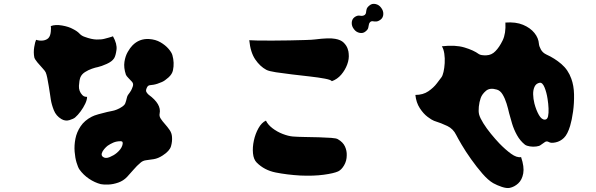

<svg xmlns="http://www.w3.org/2000/svg" viewBox="-20 -896 3040 979"><path d="M424 -402Q424 -387 414.5 -367Q405 -347 391 -328Q377 -309 363 -297Q355 -290 334 -283.5Q313 -277 293 -289Q266 -305 254.5 -334Q243 -363 239 -389Q238 -397 235 -416Q232 -435 228.5 -457.5Q225 -480 221 -499Q217 -518 213 -527Q210 -534 197 -548Q184 -562 171 -577.5Q158 -593 155 -603Q150 -629 154.5 -656Q159 -683 164 -693Q183 -687 200 -689.5Q217 -692 227 -702Q237 -713 239 -734.5Q241 -756 239 -763Q262 -772 296.5 -766Q331 -760 352 -748Q374 -737 385 -725Q396 -713 412 -708Q447 -695 472.5 -694.5Q498 -694 513.5 -698.5Q529 -703 534 -704Q541 -706 547.5 -708Q554 -710 556 -711Q578 -672 574 -642Q570 -612 562 -599Q551 -582 524 -570Q497 -558 479 -554Q467 -552 448.5 -545.5Q430 -539 413.5 -528.5Q397 -518 390 -502Q384 -486 382.5 -458.5Q381 -431 400 -411Q407 -404 414 -403Q421 -402 424 -402ZM763 -464Q754 -463 743.5 -461.5Q733 -460 728 -447Q722 -434 727 -426Q732 -418 738 -413Q804 -365 794 -317Q791 -304 799.5 -291Q808 -278 821 -263.5Q834 -249 845 -233Q856 -217 857 -198Q859 -175 852 -150.5Q845 -126 809 -103Q786 -88 764 -84.5Q742 -81 725 -79Q708 -77 696 -66Q678 -51 661 -31Q644 -11 628 6Q609 26 583 35Q557 44 533 45Q509 46 494 43Q463 35 434 15.5Q405 -4 385 -32Q378 -42 370.5 -66.5Q363 -91 360.5 -123Q358 -155 364.5 -188.5Q371 -222 391 -252Q411 -282 448 -301Q459 -307 482 -313.5Q505 -320 526.5 -325Q548 -330 555 -331Q562 -332 576 -337.5Q590 -343 603 -352Q616 -361 619 -370Q624 -384 626 -394Q628 -404 632 -411Q642 -424 648 -434Q652 -441 657 -455Q662 -469 653 -479Q644 -489 634.5 -498.5Q625 -508 622 -515Q610 -551 614.5 -580.5Q619 -610 631.5 -631.5Q644 -653 655 -664Q690 -700 740 -697Q773 -695 798 -680.5Q823 -666 839 -647.5Q855 -629 859 -615Q870 -576 862 -538Q858 -518 839 -501Q820 -484 806 -478Q781 -467 763 -464ZM575 -116Q598 -135 604 -155.5Q610 -176 596 -176Q574 -176 558 -169Q542 -162 529 -153Q521 -147 511.5 -136Q502 -125 499 -114Q496 -103 505 -96Q518 -86 539.5 -95Q561 -104 575 -116Z M1868 -784Q1862 -779 1861 -771Q1860 -763 1857.5 -753.5Q1855 -744 1843 -735Q1831 -725 1813.5 -728.5Q1796 -732 1785 -747Q1773 -762 1773.5 -779.5Q1774 -797 1786 -807Q1801 -819 1815.5 -816Q1830 -813 1840 -820Q1846 -825 1846.5 -832.5Q1847 -840 1849.5 -849.5Q1852 -859 1865 -869Q1877 -879 1894.5 -875.5Q1912 -872 1923 -857Q1935 -842 1934.5 -824.5Q1934 -807 1922 -797Q1909 -787 1899 -786.5Q1889 -786 1881.5 -787.5Q1874 -789 1868 -784ZM1758 -622Q1761 -596 1750.5 -567.5Q1740 -539 1720 -515.5Q1700 -492 1672 -482Q1668 -489 1636.5 -495Q1605 -501 1560.5 -506Q1516 -511 1469.5 -516.5Q1423 -522 1387 -527.5Q1351 -533 1338 -540Q1306 -557 1281.5 -593Q1257 -629 1251 -691Q1259 -690 1290.5 -689.5Q1322 -689 1366.5 -689Q1411 -689 1456.5 -690Q1502 -691 1537.5 -692Q1573 -693 1587 -695Q1658 -704 1689 -698Q1718 -693 1732.5 -678.5Q1747 -664 1752.5 -648Q1758 -632 1758 -622ZM1703 -186Q1729 -171 1739 -149Q1749 -127 1748 -104Q1748 -76 1734.5 -53Q1721 -30 1704 -22Q1682 -12 1630.5 -5Q1579 2 1511 -1Q1443 -5 1385.5 -16.5Q1328 -28 1289 -67Q1273 -83 1270 -114Q1267 -145 1274.5 -179.5Q1282 -214 1298 -242.5Q1314 -271 1336 -281Q1346 -260 1369.5 -242Q1393 -224 1421.5 -213Q1450 -202 1473 -200Q1498 -198 1534 -197.5Q1570 -197 1606 -196Q1642 -195 1669 -193Q1696 -191 1703 -186Z M2893 -495Q2906 -460 2907 -415Q2908 -370 2902 -327Q2896 -284 2887 -254Q2874 -211 2855.5 -193Q2837 -175 2813 -170Q2790 -165 2779 -171.5Q2768 -178 2759 -172L2736 -156Q2730 -151 2714 -149Q2698 -147 2682 -149.5Q2666 -152 2657 -158Q2632 -178 2616 -207Q2600 -236 2591 -266Q2582 -296 2576 -319Q2571 -342 2563 -368Q2555 -394 2543 -414Q2531 -434 2514 -439Q2478 -450 2458 -433Q2438 -416 2431 -396Q2424 -376 2421.5 -352Q2419 -328 2423 -312Q2428 -294 2444.5 -267.5Q2461 -241 2483.5 -213.5Q2506 -186 2526 -165Q2557 -133 2586 -112Q2615 -91 2637 -95Q2654 -45 2648 -12Q2642 21 2622.5 39Q2603 57 2579 62Q2563 65 2539 57Q2515 49 2495 38Q2469 23 2439.5 -11Q2410 -45 2382 -84.5Q2354 -124 2334 -158Q2314 -192 2306 -208Q2291 -239 2261 -253.5Q2231 -268 2193 -280Q2182 -284 2160.5 -300Q2139 -316 2120.5 -344.5Q2102 -373 2098 -412Q2137 -412 2164 -430.5Q2191 -449 2207.5 -471Q2224 -493 2231 -502Q2237 -510 2241.5 -529.5Q2246 -549 2247.5 -574Q2249 -599 2245.5 -622.5Q2242 -646 2233 -660Q2301 -668 2348 -654Q2395 -640 2422 -620Q2433 -613 2460 -614Q2487 -615 2506 -635Q2526 -655 2543 -690Q2560 -725 2557 -781Q2610 -785 2647 -769.5Q2684 -754 2705 -728Q2726 -702 2728 -672Q2729 -660 2738 -643.5Q2747 -627 2766 -618Q2808 -599 2842.5 -569.5Q2877 -540 2893 -495ZM2759 -286Q2771 -287 2774.5 -303Q2778 -319 2777 -343Q2776 -367 2772 -392Q2767 -425 2756.5 -450.5Q2746 -476 2732 -474Q2714 -471 2706 -454.5Q2698 -438 2698.5 -415Q2699 -392 2705 -368Q2714 -334 2728 -309.5Q2742 -285 2759 -286Z"/></svg>

Font: Potta One
Style: Regular
Weight: 400
Designer: 108,108go
Foundry: Font Zone 108
Version: Version 1.000